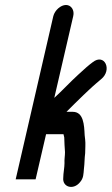

<svg xmlns="http://www.w3.org/2000/svg" viewBox="-20 -720 448 771"><path d="M194 -655 43 0H123L165 -181H235C237 -173 238 -169 238 -168C239 -148 239 -128 241 -109C241 -94 238 -79 239 -65C239 -47 234 -24 234 -6C230 31 274 45 301 12C316 -5 315 -21 317 -42C320 -65 319 -82 322 -105C322 -122 324 -144 322 -159L320 -177C318 -218 316 -271 272 -271H247L248 -272C271 -295 292 -316 315 -338L334 -356C344 -366 355 -375 366 -385C373 -391 379 -396 386 -402C432 -439 400 -508 352 -470C343 -463 336 -458 326 -449L294 -420C261 -390 231 -357 198 -327L274 -655C280 -679 266 -700 245 -700C224 -700 200 -679 194 -655Z"/></svg>

Font: Electronic
Style: CircIt
Weight: 900
Version: Version 1.011